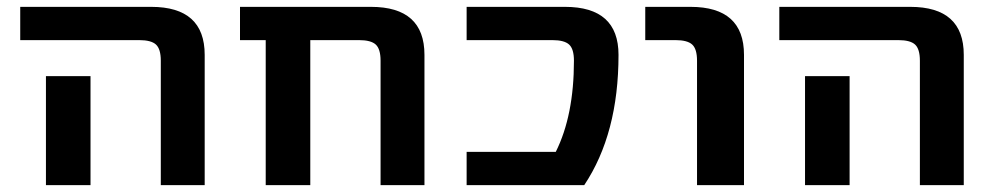

<svg xmlns="http://www.w3.org/2000/svg" viewBox="-20 -540 2895 560"><path d="M244 -318V-130V0H114V-130V-318ZM39 -423V-520H421Q577 -520 577 -380V0H449V-363Q449 -397 435 -410Q421 -423 386 -423Z M1090 -363Q1090 -397 1076 -410Q1062 -423 1027 -423H885V0H755V-423H680V-520H1062Q1218 -520 1218 -380V0H1090Z M1628 -520Q1784 -520 1784 -380Q1784 -150 1684 0H1341V-97H1601Q1654 -203 1654 -363Q1654 -397 1640 -410Q1626 -423 1591 -423H1341V-520Z M1862 -423V-520H1994Q2150 -520 2150 -380V0H2013V-363Q2013 -397 1999 -410Q1985 -423 1950 -423Z M2458 -318V-130V0H2328V-130V-318ZM2253 -423V-520H2635Q2791 -520 2791 -380V0H2663V-363Q2663 -397 2649 -410Q2635 -423 2600 -423Z"/></svg>

Font: M PLUS 1p
Style: Bold
Weight: 700
Version: Version 1.062